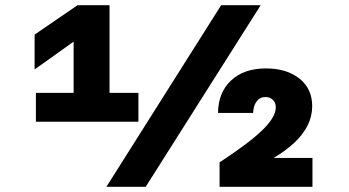

<svg xmlns="http://www.w3.org/2000/svg" viewBox="-20 -718 1340 738"><path d="M263 -250V-558L113 -451V-585L278 -698H401V-250ZM118 -361H512V-250H118ZM389 0 830 -698H982L540 0ZM824 0V-94Q903 -146 950 -184Q997 -222 1018.5 -251.5Q1040 -281 1040 -306Q1040 -323 1029 -334Q1018 -345 1001 -345Q979 -345 966.5 -328.5Q954 -312 953 -284H818Q819 -363 868.5 -409Q918 -455 1002 -455Q1082 -455 1131 -416Q1180 -377 1180 -310Q1180 -271 1162.5 -236Q1145 -201 1112 -170Q1079 -139 1032 -111H1181V0Z"/></svg>

Font: Azeret Mono Thin ExtraBold
Style: Regular
Weight: 800
Version: Version 1.002